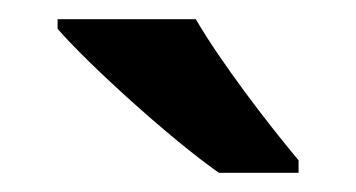

<svg xmlns="http://www.w3.org/2000/svg" viewBox="-20 -786 371 200"><path d="M184 -766H40V-756C72 -719 158 -641 208 -606H291V-619C260 -656 210 -721 184 -766Z"/></svg>

Font: Noto Sans Gurmukhi SemiBold
Style: Regular
Weight: 600
Designer: Jelle Bosma - Monotype Design Team
Foundry: Monotype Imaging Inc.
Version: Version 2.004